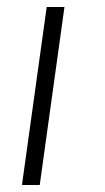

<svg xmlns="http://www.w3.org/2000/svg" viewBox="-20 -531 301 551"><path d="M43 0H94L165 -511H114Z"/></svg>

Font: Chivo Light
Style: Italic
Weight: 300
Italic angle: -8°
Designer: Hector Gatti
Foundry: Omnibus-Type
Version: Version 1.003;PS 001.003;hotconv 1.0.70;makeotf.lib2.5.58329